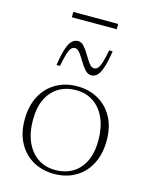

<svg xmlns="http://www.w3.org/2000/svg" viewBox="-122 -887 760 975"><g transform="rotate(15 258.0 -400.0)"><path d="M259 -10.5Q308.5 -10.5 347.5 -32.8Q386.5 -55 409.2 -100.2Q432 -145.5 432 -213.5Q432 -279 410.5 -327.8Q389 -376.5 349.8 -403.2Q310.5 -430 257 -430Q208 -430 168.8 -407.5Q129.5 -385 106.8 -340Q84 -295 84 -226.5Q84 -161.5 105.5 -112.8Q127 -64 166.5 -37.2Q206 -10.5 259 -10.5ZM257.5 10Q195.5 10 147 -17.5Q98.5 -45 70.8 -96Q43 -147 43 -216.5Q43 -289.5 70.5 -341.8Q98 -394 146.8 -422.2Q195.5 -450.5 258.5 -450.5Q321 -450.5 369.2 -423Q417.5 -395.5 445.2 -344.8Q473 -294 473 -224Q473 -151 445.5 -98.5Q418 -46 369.5 -18Q321 10 257.5 10ZM385 -668.5Q375.5 -606 363.8 -574.5Q352 -543 338.8 -532.8Q325.5 -522.5 311 -522.5Q292.5 -522.5 277.2 -539.5Q262 -556.5 249 -578.8Q236 -601 223.2 -618Q210.5 -635 196.5 -635Q185.5 -635 177 -626Q168.5 -617 161.2 -593.5Q154 -570 145.5 -527.5H127.5Q137 -590 148.5 -621.2Q160 -652.5 173.8 -663Q187.5 -673.5 203 -673.5Q220.5 -673.5 235.2 -656.5Q250 -639.5 263 -617Q276 -594.5 288.8 -577.5Q301.5 -560.5 315.5 -560.5Q326.5 -560.5 335 -569.5Q343.5 -578.5 351 -602.2Q358.5 -626 366.5 -668.5ZM140 -782V-810H376V-782Z"/></g></svg>

Font: Newsreader 16pt 16pt ExtraLight
Style: Regular
Weight: 250
Version: Version 1.003